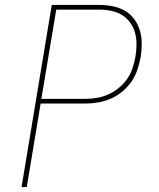

<svg xmlns="http://www.w3.org/2000/svg" viewBox="-20 -755 640 775"><path d="M67 0 189 -735H383Q410 -735 436.5 -729.5Q463 -724 485 -711Q507 -698 522 -677.5Q537 -657 544.5 -632Q552 -607 552 -579.5Q552 -552 548 -525Q543 -499 534.5 -473.5Q526 -448 510.5 -425.5Q495 -403 473 -385Q451 -367 426.5 -356.5Q402 -346 376 -341.5Q350 -337 324 -337H144L88 0ZM147 -356H324Q347 -356 371 -360Q395 -364 417.5 -374Q440 -384 460 -400.5Q480 -417 494 -437.5Q508 -458 515.5 -481.5Q523 -505 527 -528Q531 -552 531 -576.5Q531 -601 525 -623Q519 -645 505.5 -663.5Q492 -682 473 -694Q454 -706 430.5 -711Q407 -716 383 -716H207Z"/></svg>

Font: Iosevka SS04 Thin Extended
Style: Italic
Weight: 100
Width: 7
Italic angle: -9°
Monospace: yes
Designer: Belleve Invis
Foundry: Belleve Invis
Version: Version 19.0.0; ttfautohint (v1.8.4)